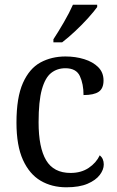

<svg xmlns="http://www.w3.org/2000/svg" viewBox="-20 -786 497 816"><path d="M262 10Q200 10 152.5 -18Q105 -46 77.5 -106.5Q50 -167 50 -265Q50 -372 77.5 -433.5Q105 -495 152 -520.5Q199 -546 258 -546Q301 -546 338 -534.5Q375 -523 397.5 -500.5Q420 -478 420 -444Q420 -410 399.5 -396Q379 -382 335 -382Q335 -429 319.5 -462.5Q304 -496 258 -496Q223 -496 197.5 -476Q172 -456 158 -406Q144 -356 144 -266Q144 -159 176 -105Q208 -51 280 -51Q325 -51 357 -72.5Q389 -94 404 -126Q421 -112 421 -87Q421 -65 404 -42.5Q387 -20 352 -5Q317 10 262 10ZM207 -619Q228 -651 251.5 -691.5Q275 -732 290 -766H393V-756Q381 -739 355.5 -710.5Q330 -682 299.5 -653.5Q269 -625 244 -606H207Z"/></svg>

Font: Noto Serif Tamil SemiCondensed
Style: Regular
Weight: 400
Width: 4
Designer: Indian Type Foundry, Tom Grace, and the Monotype Design Team
Foundry: Monotype Imaging Inc.
Version: Version 2.004; ttfautohint (v1.8.4.7-5d5b)